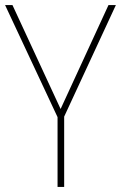

<svg xmlns="http://www.w3.org/2000/svg" viewBox="-20 -734 475 754"><path d="M218 -306 29 -714H0L206 -274V0H232V-276L435 -714H406Z"/></svg>

Font: Noto Sans Armenian SemiCondensed Thin
Style: Regular
Weight: 100
Width: 4
Designer: Monotype Design Team
Foundry: Monotype Imaging Inc.
Version: Version 2.008